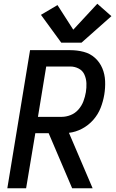

<svg xmlns="http://www.w3.org/2000/svg" viewBox="-20 -1002 616 1022"><path d="M19 0H119L168 -293H239L364 0H473L347 -295Q383 -299 417 -317Q451 -335 476.5 -364Q502 -393 515.5 -427.5Q529 -462 535 -498Q541 -534 539.5 -570.5Q538 -607 524.5 -639Q511 -671 485.5 -694Q460 -717 425.5 -726Q391 -735 354 -735H140ZM182 -380 226 -648H354Q378 -648 399 -637Q420 -626 429.5 -604.5Q439 -583 440 -559Q441 -535 437 -511Q433 -487 424 -463Q415 -439 397.5 -419Q380 -399 356 -389.5Q332 -380 308 -380ZM306 -775H414L573 -916L498 -982L370 -844L286 -975L198 -923Z"/></svg>

Font: Iosevka Sparkle Medium
Style: Italic
Weight: 500
Italic angle: -9°
Designer: Belleve Invis
Foundry: Belleve Invis
Version: Version 4.5.0; ttfautohint (v1.8.3)